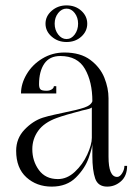

<svg xmlns="http://www.w3.org/2000/svg" viewBox="-20 -683 512 713"><path d="M40 -123Q40 -169 71 -201.5Q102 -234 139 -246Q158 -252 183.5 -257.5Q209 -263 218 -265Q268 -275 293 -283.5Q318 -292 323 -307Q323 -379 295.5 -427Q268 -475 204 -475Q164 -475 144.5 -446.5Q125 -418 125 -370Q125 -357 130 -351.5Q135 -346 153 -346Q164 -346 172 -351Q180 -356 180 -363H189V-336H58Q58 -372 79 -407.5Q100 -443 137 -465.5Q174 -488 219 -488Q279 -488 315.5 -460.5Q352 -433 367.5 -394.5Q383 -356 383 -318V-101Q383 -26 415 -26Q425 -26 433.5 -39.5Q442 -53 442 -67H452Q452 -30 429.5 -10Q407 10 378 10Q344 10 333.5 -20Q323 -50 323 -104V-150Q323 -136 309.5 -97Q296 -58 262 -24Q228 10 172 10Q116 10 78 -24.5Q40 -59 40 -123ZM321 -171V-285Q321 -282 311 -279Q301 -276 286 -273Q221 -256 191 -245Q144 -228 122 -197.5Q100 -167 100 -129Q100 -85 124.5 -51.5Q149 -18 195 -18Q229 -18 258 -45Q287 -72 304 -109Q321 -146 321 -171ZM149 -595Q149 -623 172 -643Q195 -663 227 -663Q260 -663 282 -643Q304 -623 304 -595Q304 -567 282 -547Q260 -527 227 -527Q195 -527 172 -547Q149 -567 149 -595ZM270 -595Q270 -618 257.5 -634.5Q245 -651 227 -651Q209 -651 196 -634.5Q183 -618 183 -595Q183 -572 196 -555Q209 -538 227 -538Q245 -538 257.5 -555Q270 -572 270 -595Z"/></svg>

Font: Viaoda Libre
Style: Regular
Weight: 400
Designer: Gydient
Version: Version 2.000